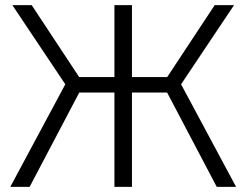

<svg xmlns="http://www.w3.org/2000/svg" viewBox="-20 -725 956 745"><path d="M821 0 611 -399 813 -705H888L668 -376L674 -414L896 0ZM20 0 242 -414 248 -376 28 -705H103L305 -399L95 0ZM424 0V-705H492V0ZM255 -366V-426H661V-366Z"/></svg>

Font: TikTok Sans Light
Style: Regular
Weight: 300
Version: Version 4.000